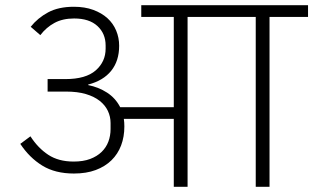

<svg xmlns="http://www.w3.org/2000/svg" viewBox="-20 -718 1204 738"><path d="M264 -51Q192 -51 142.5 -81.5Q93 -112 58 -165L97 -194Q126 -149 165.5 -123Q205 -97 263 -97Q300 -97 326.5 -107Q353 -117 370.5 -134Q388 -151 396.5 -173.5Q405 -196 405 -222V-245Q405 -270 394.5 -292Q384 -314 363 -330.5Q342 -347 310 -356.5Q278 -366 234 -366H163V-414H231Q310 -414 348 -447.5Q386 -481 386 -531V-543Q386 -589 354.5 -618Q323 -647 265 -647Q221 -647 189.5 -630Q158 -613 135 -583L98 -615Q125 -649 165 -670.5Q205 -692 264 -692Q306 -692 338.5 -680Q371 -668 393 -648Q415 -628 426.5 -600.5Q438 -573 438 -542Q438 -484 407.5 -446Q377 -408 319 -393V-391Q359 -383 391.5 -362Q424 -341 442 -306H648V-653H523V-698H1164V-653H1016V0H963V-653H701V0H648V-261H456Q457 -254 457.5 -247Q458 -240 458 -232Q458 -192 445.5 -159Q433 -126 408.5 -102Q384 -78 348 -64.5Q312 -51 264 -51Z"/></svg>

Font: IBM Plex Sans Devanagari Light
Style: Regular
Weight: 300
Designer: Mike Abbink, Paul van der Laan, Pieter van Rosmalen, Erin McLaughlin
Foundry: Bold Monday
Version: Version 1.1